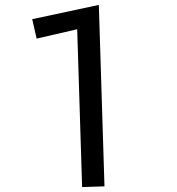

<svg xmlns="http://www.w3.org/2000/svg" viewBox="-20 -741 720 781"><path d="M294 -622 129 -584 111 -663 382 -721 405 17 314 20Z"/></svg>

Font: Stick
Style: Regular
Weight: 400
Designer: Fontworks Inc.
Foundry: Fontworks Inc.
Version: Version 1.100